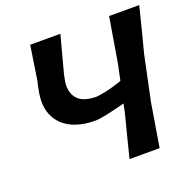

<svg xmlns="http://www.w3.org/2000/svg" viewBox="-126 -840 972 968"><g transform="rotate(-20 360.0 -356.5)"><path d="M408 0Q422 -55.5 435.2 -108Q448.5 -160.5 465 -224.5L475.5 -274Q429.5 -261.5 382.8 -251.2Q336 -241 312.5 -241Q235.5 -241 181 -269.2Q126.5 -297.5 103.2 -352.8Q80 -408 97.5 -488Q99.5 -499.5 102 -510.2Q104.5 -521 107 -532.5Q115 -584.5 121.2 -626Q127.5 -667.5 134.5 -713H296.5Q281.5 -658 269.5 -611.8Q257.5 -565.5 244 -515.5L238.5 -488.5Q226 -429 254.8 -390.8Q283.5 -352.5 360 -352.5Q372 -352.5 413.2 -361.2Q454.5 -370 499.5 -386L518 -473.5Q529.5 -543.5 538.8 -598.8Q548 -654 558 -713H719.5Q704.5 -653 690.8 -598.5Q677 -544 658.5 -473L608 -234Q596.5 -165 587.8 -111.2Q579 -57.5 569.5 0Z"/></g></svg>

Font: Commissioner Loud SemiBold
Style: Italic
Weight: 600
Italic angle: -12°
Designer: Kostas Bartsokas
Foundry: Kostas Bartsokas
Version: Version 1.000; ttfautohint (v1.8.3)